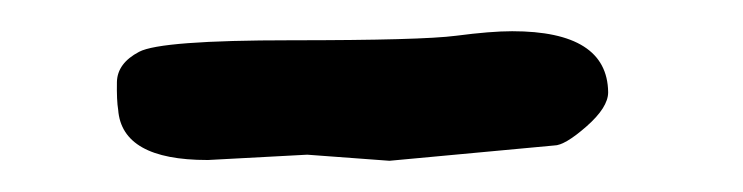

<svg xmlns="http://www.w3.org/2000/svg" viewBox="-20 -707 476 123"><path d="M112.8 -604.5Q58.1 -604.5 55.7 -636.7Q54.7 -642.6 54.9 -654.5Q55.2 -666.5 69.1 -673.8Q83 -681.2 166.5 -681.2Q250 -681.2 272.2 -684.1Q294.4 -687 308.1 -687Q369.1 -687 369.6 -647.9Q369.6 -638.2 355.7 -626Q341.8 -613.8 335 -613.8L229.5 -604L176.8 -607.9L113.3 -604.5Z"/></svg>

Font: Drukaatie burti
Style: Bold
Weight: 700
Version: Version 0.14